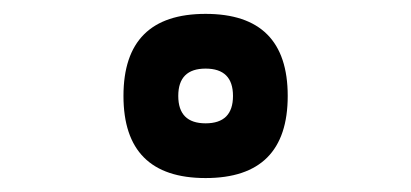

<svg xmlns="http://www.w3.org/2000/svg" viewBox="-20 -801 587 274"><path d="M156.2 -664.1Q156.2 -781.2 273.4 -781.2Q390.6 -781.2 390.6 -664.1Q390.6 -546.9 273.4 -546.9Q156.2 -546.9 156.2 -664.1ZM234.4 -664.1Q234.4 -625 273.4 -625Q312.5 -625 312.5 -664.1Q312.5 -703.1 273.4 -703.1Q234.4 -703.1 234.4 -664.1Z"/></svg>

Font: Luculent
Style: Regular
Weight: 400
Monospace: yes
Designer: Andrew Kensler
Version: Version 1.0.0-845fa02f9341